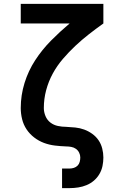

<svg xmlns="http://www.w3.org/2000/svg" viewBox="-20 -755 640 990"><path d="M300 215V114H339Q350 114 361 110.5Q372 107 380 99Q388 91 391 79.5Q394 68 394 57Q394 44 388 32Q382 20 371.5 12.5Q361 5 347.5 2.5Q334 0 321 0Q292 -1 263 -4.5Q234 -8 207 -18Q180 -28 156.5 -46Q133 -64 117 -88Q101 -112 94 -140.5Q87 -169 87 -198Q87 -264 106.5 -327Q126 -390 161.5 -444.5Q197 -499 243 -545.5Q289 -592 339 -634H87V-735H513V-634Q475 -607 438.5 -578.5Q402 -550 368.5 -518.5Q335 -487 304.5 -451.5Q274 -416 252 -375.5Q230 -335 218 -290Q206 -245 206 -198Q206 -177 214.5 -156.5Q223 -136 240 -123Q257 -110 278.5 -105.5Q300 -101 321 -101Q345 -100 368.5 -97.5Q392 -95 414 -87Q436 -79 455.5 -65Q475 -51 488 -32Q501 -13 507 10.5Q513 34 513 57Q513 79 508.5 101Q504 123 492.5 142.5Q481 162 464 176.5Q447 191 426.5 199.5Q406 208 383.5 211.5Q361 215 339 215Z"/></svg>

Font: Iosevka Etoile
Style: Bold
Weight: 700
Designer: Belleve Invis
Foundry: Belleve Invis
Version: Version 28.1.0; ttfautohint (v1.8.4)